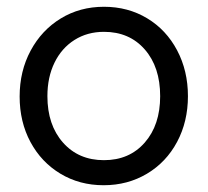

<svg xmlns="http://www.w3.org/2000/svg" viewBox="-20 -537 613 567"><path d="M38 -252Q38 -327 70.5 -387.5Q103 -448 159.5 -482.5Q216 -517 287 -517Q358 -517 414.5 -483Q471 -449 503 -388.5Q535 -328 535 -253Q535 -178 503 -118Q471 -58 414 -24Q357 10 286 10Q215 10 158.5 -24Q102 -58 70 -117.5Q38 -177 38 -252ZM453 -253Q453 -339 407.5 -391Q362 -443 287 -443Q238 -443 200 -419Q162 -395 141 -352Q120 -309 120 -253Q120 -168 166 -116Q212 -64 287 -64Q362 -64 407.5 -116Q453 -168 453 -253Z"/></svg>

Font: Bellota
Style: Bold
Weight: 700
Designer: Kemie Guaida
Foundry: Kemie Guaida
Version: Version 4.001